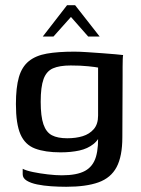

<svg xmlns="http://www.w3.org/2000/svg" viewBox="-20 -600 541 736"><path d="M234 116Q205 116 176 114Q147 112 122.5 107Q98 102 82.5 92.5Q67 83 67 68Q67 64 67 57Q67 50 67 47Q80 54 106.5 59.5Q133 65 163.5 68.5Q194 72 217 72Q275 72 306 55Q337 38 348 0.5Q359 -37 355 -99H371Q361 -66 338.5 -48Q316 -30 284 -23Q252 -16 212 -16Q153 -16 114.5 -30.5Q76 -45 58.5 -85Q41 -125 41 -201Q41 -265 52.5 -304.5Q64 -344 90.5 -365.5Q117 -387 159.5 -394.5Q202 -402 265 -402Q286 -402 315 -400Q344 -398 372.5 -396Q401 -394 422.5 -392Q444 -390 452 -389Q451 -386 450.5 -373Q450 -360 450 -343.5Q450 -327 450 -311L449 -74Q449 -1 427 40.5Q405 82 357.5 99Q310 116 234 116ZM238 -70Q271 -70 297 -78Q323 -86 339.5 -105Q356 -124 356 -157V-341Q347 -343 318 -346Q289 -349 251 -349Q208 -349 183 -338Q158 -327 147 -297Q136 -267 136 -210Q136 -154 146.5 -123.5Q157 -93 179 -81.5Q201 -70 238 -70ZM144 -460 237 -580H268L362 -460H318L252 -535L185 -460Z"/></svg>

Font: Genos Thin Medium
Style: Regular
Weight: 500
Version: Version 1.010